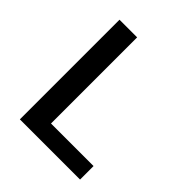

<svg xmlns="http://www.w3.org/2000/svg" viewBox="-145 -567 654 654"><g transform="rotate(45 182.5 -240.0)"><path d="M55 0V-480H140V-65H345V0Z"/></g></svg>

Font: Glametrix
Style: Bold
Weight: 700
Designer: gluk
Foundry: gluk
Version: Version 0.40